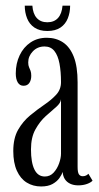

<svg xmlns="http://www.w3.org/2000/svg" viewBox="-20 -664 358 694"><path d="M128.5 10Q99.5 10 76.8 -4Q54 -18 41 -46.8Q28 -75.5 28 -118Q28 -164.5 45.5 -195Q63 -225.5 88.8 -246.8Q114.5 -268 140.2 -285.5Q166 -303 183.2 -321.8Q200.5 -340.5 200.5 -367Q200.5 -405 195 -434.2Q189.5 -463.5 176.5 -479.8Q163.5 -496 141 -496Q115.5 -496 98.8 -478.5Q82 -461 82 -438.5Q82 -427.5 85 -421Q88 -414.5 90.5 -407.8Q93 -401 93 -390Q93 -374.5 86 -364.2Q79 -354 65 -354Q51.5 -354 44.2 -366Q37 -378 37 -398.5Q37 -434.5 51 -464Q65 -493.5 90.2 -510.5Q115.5 -527.5 149 -527.5Q182.5 -527.5 207.5 -511Q232.5 -494.5 246.5 -459.2Q260.5 -424 260.5 -366V-61Q260.5 -41 265.2 -34Q270 -27 279 -27Q286.5 -27 291.8 -30Q297 -33 299.5 -36L314.5 -11Q309 -4.5 294.8 0.8Q280.5 6 263 6Q246 6 233.5 0Q221 -6 214.2 -16.8Q207.5 -27.5 206.5 -42.5Q203.5 -33 194.8 -20.5Q186 -8 170 1Q154 10 128.5 10ZM142 -26Q161 -26 174 -40.2Q187 -54.5 193.8 -74Q200.5 -93.5 200.5 -108.5V-305.5Q199.5 -291.5 182.8 -277.2Q166 -263 145 -244Q124 -225 108 -196.2Q92 -167.5 92 -124Q92 -76.5 104.5 -51.2Q117 -26 142 -26ZM151 -552Q122.5 -552 104.2 -564.5Q86 -577 77.8 -598Q69.5 -619 69.5 -643.5H97Q99 -614 113 -598.8Q127 -583.5 151 -583.5Q175.5 -583.5 189.5 -598.8Q203.5 -614 206 -643.5H233.5Q233.5 -619 225.2 -598Q217 -577 198.8 -564.5Q180.5 -552 151 -552Z"/></svg>

Font: Imbue 24pt Light
Style: Regular
Weight: 300
Designer: Tyler Finck
Foundry: Etcetera Type Company
Version: Version 1.102